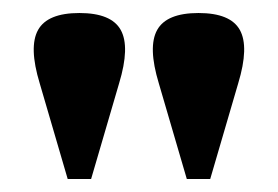

<svg xmlns="http://www.w3.org/2000/svg" viewBox="-20 -744 427 295"><path d="M84 -469 41 -616Q24 -672 38.5 -698Q53 -724 102 -724Q151 -724 165.5 -698Q180 -672 163 -616L120 -469ZM267 -469 224 -616Q207 -672 221.5 -698Q236 -724 285 -724Q334 -724 348.5 -698Q363 -672 346 -616L303 -469Z"/></svg>

Font: Baskervville SC
Style: Regular
Weight: 400
Designer: Alexis Faudot, Rémi Forte, Morgane Pierson, Rafael Ribas, Tanguy Vanlaeys, Rosalie Wagner, Thomas Huot-Marchand
Foundry: ANRT
Version: Version 1.100